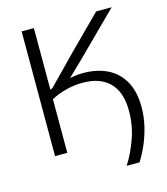

<svg xmlns="http://www.w3.org/2000/svg" viewBox="-125 -810 922 1060"><g transform="rotate(-15 336.0 -279.5)"><path d="M466.5 154Q505 94 531.2 19.8Q557.5 -54.5 557.5 -136.5Q557.5 -244 503.2 -298Q449 -352 351.5 -352Q299 -352 251.8 -339.2Q204.5 -326.5 168.5 -306.5V0H98.5V-713H168.5V-361Q171.5 -362.5 174.8 -363.8Q178 -365 181.5 -366.5L335.5 -524Q379.5 -568.5 423.2 -612Q467 -655.5 524.5 -713H613Q555.5 -656 501 -602Q446.5 -548 392.5 -494L290 -394.5Q308 -398.5 327 -400.8Q346 -403 368 -403Q445 -403 504 -374.2Q563 -345.5 596.5 -286.8Q630 -228 630 -138.5Q630 -81.5 616.8 -27.5Q603.5 26.5 583 73Q562.5 119.5 540 154Z"/></g></svg>

Font: Commissioner Light
Style: Regular
Weight: 300
Designer: Kostas Bartsokas
Foundry: Kostas Bartsokas
Version: Version 1.000; ttfautohint (v1.8.3)